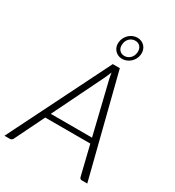

<svg xmlns="http://www.w3.org/2000/svg" viewBox="-239 -1046 1063 1169"><g transform="rotate(30 292.0 -461.0)"><path d="M444 -256.5 356.5 -616.5Q354.5 -625.5 352.5 -636.2Q350.5 -647 348.5 -659.5Q343.5 -647 338.8 -636.2Q334 -625.5 330 -616L154 -256.5ZM558.5 0H520Q513 0 509 -3.8Q505 -7.5 503.5 -13L453 -220H136L34.5 -13Q32 -7.5 26.5 -3.8Q21 0 14.5 0H-23.5L329.5 -707.5H379ZM294 -842.5Q296 -859.5 304 -874.2Q312 -889 323.5 -899.5Q335 -910 349.8 -916Q364.5 -922 380 -922Q396 -922 409.2 -916Q422.5 -910 432 -899.5Q441.5 -889 446 -874.2Q450.5 -859.5 448.5 -842.5Q446.5 -825 438.5 -810.5Q430.5 -796 418.8 -785.5Q407 -775 392.2 -769Q377.5 -763 362 -763Q346.5 -763 333.2 -769Q320 -775 310.5 -785.5Q301 -796 296.5 -810.5Q292 -825 294 -842.5ZM319 -842.5Q316 -817.5 329 -801.5Q342 -785.5 365.5 -785.5Q376.5 -785.5 386.5 -789.8Q396.5 -794 404.5 -801.5Q412.5 -809 417.5 -819.5Q422.5 -830 424 -842.5Q426.5 -867.5 413.8 -883.5Q401 -899.5 378 -899.5Q354.5 -899.5 338 -883.5Q321.5 -867.5 319 -842.5Z"/></g></svg>

Font: Lato 2
Style: Italic
Weight: 300
Italic angle: -7°
Designer: Lukasz Dziedzic with Adam Twardoch and Botio Nikoltchev
Foundry: tyPoland Lukasz Dziedzic
Version: Version 2.015; 2015-08-06; http://www.latofonts.com/